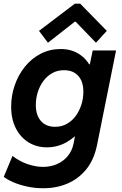

<svg xmlns="http://www.w3.org/2000/svg" viewBox="-27 -793 651 1027"><path d="M204.1 213.9Q158.7 213.9 117.7 204.8Q76.7 195.8 44.4 181.9Q12.2 168 -6.8 152.8L40 40.5Q56.6 55.2 83 68.8Q109.4 82.5 141.1 91.1Q172.9 99.6 204.1 99.6Q244.1 99.6 278.1 84.7Q312 69.8 335.2 42Q358.4 14.2 366.2 -23.9L374 -63.5H358.4L388.2 -114.3L446.3 -401.4L422.9 -449.2H453.6L468.8 -522.9H593.8L492.2 -18.1Q476.6 60.1 435.3 111.6Q394 163.1 334.7 188.5Q275.4 213.9 204.1 213.9ZM223.6 -4.9Q169.4 -4.9 126.2 -31.2Q83 -57.6 57.9 -106.4Q32.7 -155.3 32.7 -222.2Q32.7 -282.2 52 -337.6Q71.3 -393.1 106.7 -436.8Q142.1 -480.5 190.7 -505.6Q239.3 -530.8 297.9 -530.8Q354 -530.8 396 -503.9Q438 -477.1 460.9 -429Q483.9 -380.9 483.9 -317.4Q483.9 -258.3 464.4 -202.6Q444.8 -147 409.7 -102.3Q374.5 -57.6 326.9 -31.2Q279.3 -4.9 223.6 -4.9ZM268.1 -114.7Q302.7 -114.7 330.8 -130.6Q358.9 -146.5 378.4 -173.3Q397.9 -200.2 408.4 -233.6Q418.9 -267.1 418.9 -302.2Q418.9 -356.9 391.6 -387.2Q364.3 -417.5 315.4 -417.5Q280.3 -417.5 252.4 -401.9Q224.6 -386.2 205.1 -359.9Q185.5 -333.5 175 -300Q164.6 -266.6 164.6 -231Q164.6 -176.8 191.9 -145.8Q219.2 -114.7 268.1 -114.7ZM229.5 -564.5 181.6 -627.9 373.5 -773.4H401.9L544.4 -627.9L486.3 -564.5L377.4 -677.2H373.5Z"/></svg>

Font: Reddit Sans
Style: Bold Italic
Weight: 700
Italic angle: -11.25°
Designer: Stephen Hutchings
Version: Version 1.013